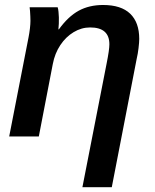

<svg xmlns="http://www.w3.org/2000/svg" viewBox="-20 -558 632 785"><path d="M549.3 -398.9Q549.3 -385.7 546.4 -361.3Q543.5 -336.9 539.1 -318.8L437 207.5H316.9L416 -298.8Q427.2 -354.5 427.2 -377Q427.2 -445.8 348.6 -445.8Q313 -445.8 281 -426.5Q249 -407.2 226.6 -373.5Q204.1 -339.8 195.8 -295.9L138.7 0H17.6L96.7 -405.3Q100.1 -422.4 102.3 -441.2Q104.5 -460 104.5 -472.7Q104.5 -480.5 104 -491.5Q103.5 -502.4 102.8 -512.7Q102.1 -522.9 101.1 -528.3H215.8Q218.3 -520 219.2 -509.8Q220.2 -499.5 220.7 -486.8Q220.7 -473.6 220.5 -461.4Q220.2 -449.2 218.8 -438H220.7Q258.8 -490.7 301.8 -514.2Q344.7 -537.6 401.4 -537.6Q475.1 -537.6 512.2 -502Q549.3 -466.3 549.3 -398.9Z"/></svg>

Font: Arimo SemiBold
Style: Italic
Weight: 600
Italic angle: -12°
Version: Version 1.33